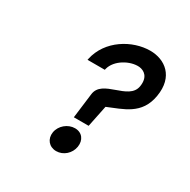

<svg xmlns="http://www.w3.org/2000/svg" viewBox="-140 -730 855 865"><g transform="rotate(30 287.5 -297.0)"><path d="M330 -167 353 -279C428 -311 512 -331 530 -438C549 -549 478 -599 402 -599C310 -599 201 -536 178 -427L177 -422H267L268 -427C281 -479 347 -515 395 -511C423 -508 450 -488 442 -438C429 -354 278 -382 269 -295L253 -167ZM205 -61C199 -24 223 5 260 5C297 5 329 -24 335 -61C341 -98 320 -127 283 -127C246 -127 211 -98 205 -61Z"/></g></svg>

Font: Charger Monospace
Style: Regular
Weight: 400
Designer: Jasper
Foundry: Cannot Into Space Fonts
Version: Version 0.980